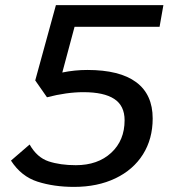

<svg xmlns="http://www.w3.org/2000/svg" viewBox="-20 -720 677 752"><path d="M23 -91 96 -154Q125 -103 170.5 -88Q216 -73 277 -73Q363 -73 415.5 -121.5Q468 -170 468 -249Q468 -306 427.5 -332.5Q387 -359 307 -359Q241 -359 164 -339L118 -405L199 -700H620L605 -615H272L224 -436Q272 -446 322 -446Q449 -446 513.5 -398Q578 -350 578 -256Q578 -176 540 -115.5Q502 -55 432 -21.5Q362 12 270 12Q191 12 127 -8.5Q63 -29 23 -91Z"/></svg>

Font: KoHo SemiBold
Style: Italic
Weight: 600
Italic angle: -10°
Version: Version 1.000; ttfautohint (v1.6)